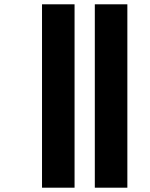

<svg xmlns="http://www.w3.org/2000/svg" viewBox="-20 -825 695 891"><path d="M420 46V-805H571V46ZM175 46V-805H326V46Z"/></svg>

Font: Noto Sans Kannada UI ExtraBold
Style: Regular
Weight: 800
Designer: Jelle Bosma - Monotype Design Team
Foundry: Monotype Imaging Inc.
Version: Version 2.005; ttfautohint (v1.8.4.7-5d5b)